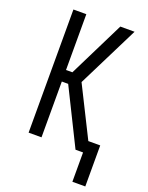

<svg xmlns="http://www.w3.org/2000/svg" viewBox="-166 -819 832 1077"><g transform="rotate(20 250.0 -280.0)"><path d="M405 175V0H360L195 -333H157V0H80V-735H157V-402H195L360 -735H445L262 -368L411 -70H482V175Z"/></g></svg>

Font: Iosevka www.saffi
Style: Regular
Weight: 400
Monospace: yes
Designer: Belleve Invis
Foundry: Belleve Invis
Version: Version 22.0.2; ttfautohint (v1.8.3)